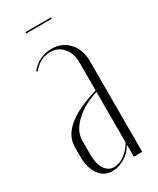

<svg xmlns="http://www.w3.org/2000/svg" viewBox="-162 -655 585 713"><g transform="rotate(-30 130.5 -298.5)"><path d="M187 -603V-597H78V-603ZM23 -100V-141Q23 -235 195 -285V-406Q195 -444 174 -468.5Q153 -493 120 -493Q76 -493 44 -454L39 -457Q75 -501 130 -501Q174 -501 202.5 -470.5Q231 -440 231 -392V-1H195V-50H193Q179 -25 153 -9.5Q127 6 100 6Q65 6 44 -23Q23 -52 23 -100ZM113 -4Q136 -4 159 -21Q182 -38 195 -63V-279Q134 -260 96.5 -224Q59 -188 59 -148V-90Q59 -49 73.5 -26.5Q88 -4 113 -4Z"/></g></svg>

Font: Moniqa ExtLt Narrow Display
Style: Regular
Weight: 200
Width: 4
Designer: Rajesh Rajput
Foundry: Rajesh Rajput
Version: Version 1.000